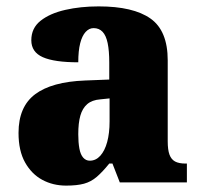

<svg xmlns="http://www.w3.org/2000/svg" viewBox="-20 -571 628 601"><path d="M187 10Q146 10 112.5 -8Q79 -26 58.5 -62.5Q38 -99 38 -155Q38 -237 90 -276Q142 -315 246 -319L322 -322V-375Q322 -412 317 -436Q312 -460 301 -471.5Q290 -483 273 -483Q259 -483 248 -471Q237 -459 231 -435.5Q225 -412 225 -376Q150 -376 114 -392Q78 -408 78 -445Q78 -483 107 -506Q136 -529 184 -540Q232 -551 289 -551Q397 -551 451 -513Q505 -475 505 -382V-129Q505 -102 510.5 -87Q516 -72 528 -65.5Q540 -59 561 -59H565V0H355L332 -59H322Q301 -33 283 -17.5Q265 -2 243 4Q221 10 187 10ZM261 -68Q280 -68 294 -83.5Q308 -99 315.5 -126.5Q323 -154 323 -191V-263L294 -260Q268 -258 253 -245Q238 -232 231.5 -209Q225 -186 225 -151Q225 -125 228.5 -106Q232 -87 240.5 -77.5Q249 -68 261 -68Z"/></svg>

Font: Noto Serif Khmer SemiCondensed Black
Style: Regular
Weight: 900
Width: 4
Designer: Danh Hong and the Monotype Design Team
Foundry: Monotype Imaging Inc.
Version: Version 2.004